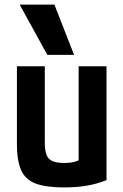

<svg xmlns="http://www.w3.org/2000/svg" viewBox="-20 -810 540 840"><path d="M260 10Q181 10 136 -7Q91 -24 72.5 -65.5Q54 -107 54 -180V-520H176V-187Q176 -152 183.5 -132.5Q191 -113 210 -105Q229 -97 261 -97Q280 -97 295 -99.5Q310 -102 327 -109.5Q344 -117 369 -131L324 -54V-520H446V-22Q407 -6 361.5 2Q316 10 260 10ZM187 -570 66 -790H218L304 -570Z"/></svg>

Font: M PLUS Code Latin SemiBold
Style: Regular
Weight: 600
Designer: Coji Morishita
Foundry: UNDERFOREST DESIGN
Version: Version 1.002; ttfautohint (v1.8.3)